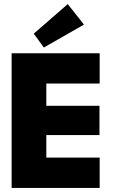

<svg xmlns="http://www.w3.org/2000/svg" viewBox="-20 -921 578 941"><path d="M195 -688 145.5 -756 312 -901 391.5 -800.5ZM37 -660H468.5V-511.5H207V-402.5H467.5V-259H207V-148.5H468.5V0H37Z"/></svg>

Font: League Spartan ExtraBold
Style: Regular
Weight: 800
Foundry: The League of Moveable Type
Version: Version 2.002